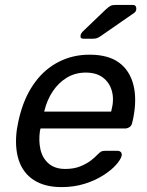

<svg xmlns="http://www.w3.org/2000/svg" viewBox="-20 -753 598 783"><path d="M231 10Q162 10 117.5 -19Q73 -48 56 -101.5Q39 -155 49 -227Q51 -240 55.5 -260.5Q60 -281 64 -294Q84 -365 123.5 -418.5Q163 -472 220 -501Q277 -530 345 -530Q421 -530 465 -498Q509 -466 524 -407Q539 -348 523 -269L519 -252Q517 -241 508.5 -235Q500 -229 490 -229H145Q145 -228 144.5 -225Q144 -222 143 -220Q137 -179 145 -143.5Q153 -108 178.5 -86Q204 -64 246 -64Q282 -64 308.5 -75Q335 -86 352 -99.5Q369 -113 376 -121Q388 -133 393.5 -135.5Q399 -138 411 -138H459Q468 -138 473 -132.5Q478 -127 476 -117Q472 -102 453 -80.5Q434 -59 401 -38Q368 -17 325 -3.5Q282 10 231 10ZM160 -298H433L434 -301Q446 -346 436.5 -381Q427 -416 400 -436.5Q373 -457 330 -457Q287 -457 253 -436.5Q219 -416 195.5 -381Q172 -346 161 -301ZM321 -595Q305 -595 309 -611Q311 -618 317 -624L411 -714Q423 -725 430.5 -729Q438 -733 452 -733H521Q536 -733 536 -717Q535 -706 528 -701L391 -606Q381 -599 374 -597Q367 -595 356 -595Z"/></svg>

Font: Rubik
Style: Italic
Weight: 400
Italic angle: -12°
Designer: Hubert and Fischer
Foundry: Hubert and Fischer
Version: Version 2.300;gftools[0.9.30]